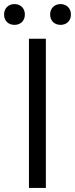

<svg xmlns="http://www.w3.org/2000/svg" viewBox="-40 -922 368 942"><path d="M102 0H185V-732H102ZM31 -800C61 -800 82 -820 82 -851C82 -881 61 -902 31 -902C1 -902 -20 -881 -20 -851C-20 -820 1 -800 31 -800ZM257 -800C287 -800 308 -820 308 -851C308 -881 287 -902 257 -902C227 -902 206 -881 206 -851C206 -820 227 -800 257 -800Z"/></svg>

Font: Noto Sans HK DemiLight
Style: Regular
Weight: 350
Designer: Ryoko NISHIZUKA 西塚涼子 (kana, bopomofo & ideographs); Paul D. Hunt (Latin, Greek & Cyrillic); Sandoll Communications 산돌커뮤니
Foundry: Adobe
Version: Version 2.004;hotconv 1.0.118;makeotfexe 2.5.65603